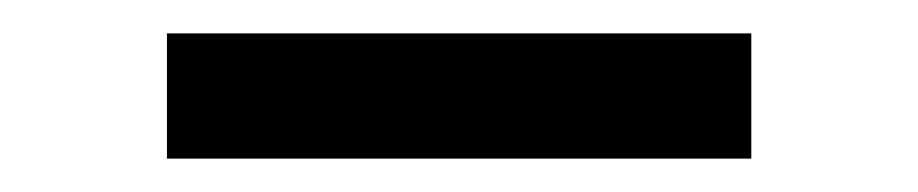

<svg xmlns="http://www.w3.org/2000/svg" viewBox="-20 -695 550 115"><path d="M80 -675H430V-600H80Z"/></svg>

Font: Jost
Style: Regular
Weight: 400
Version: Version 3.710